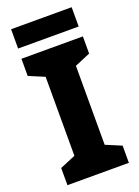

<svg xmlns="http://www.w3.org/2000/svg" viewBox="-164 -950 740 1019"><g transform="rotate(-20 206.5 -440.0)"><path d="M380 0H33V-97L121 -134V-580L33 -617V-714H380V-617L292 -580V-134L380 -97ZM377 -880V-771H35V-880Z"/></g></svg>

Font: Noto Sans Tamil ExtraBold
Style: Regular
Weight: 800
Designer: Jelle Bosma - Monotype Design Team
Foundry: Monotype Imaging Inc.
Version: Version 2.004; ttfautohint (v1.8.4.7-5d5b)